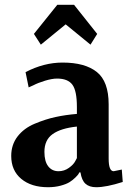

<svg xmlns="http://www.w3.org/2000/svg" viewBox="-20 -773 553 804"><path d="M290 -753 387 -631 359 -586 255 -671 151 -586 122 -631 220 -753ZM302 -111V-243Q235 -236 200.5 -211.5Q166 -187 166 -137Q166 -97 182 -76.5Q198 -56 225 -56Q249 -56 268.5 -70Q288 -84 295 -98ZM100 -407 87 -471Q164 -511 242 -511Q336 -511 385.5 -471.5Q435 -432 435 -336V-109Q435 -56 456 -56L490 -63L494 -11Q425 11 383 11Q354 11 338 -3.5Q322 -18 317 -51H312Q311 -48 308.5 -44Q306 -40 295.5 -29.5Q285 -19 271.5 -10.5Q258 -2 234 4.5Q210 11 181 11Q111 11 69 -24Q27 -59 27 -120Q27 -167 53.5 -201.5Q80 -236 125.5 -255Q171 -274 212.5 -283Q254 -292 302 -296V-325Q302 -393 283 -418.5Q264 -444 219 -444Q198 -444 168.5 -435Q139 -426 120 -416Z"/></svg>

Font: ArsenalBold
Style: Bold
Weight: 700
Designer: Andrij Shevchenko
Foundry: Stairsfor.com
Version: Version 1.000